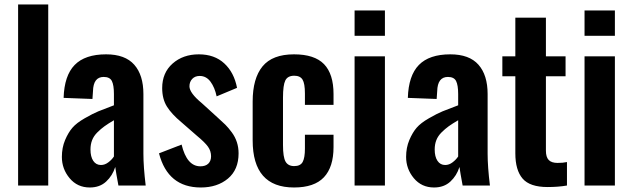

<svg xmlns="http://www.w3.org/2000/svg" viewBox="-20 -830 2827 859"><path d="M61 0V-810.1H195.8V0Z M381.8 8.8Q326.2 8.8 291.5 -32.7Q256.8 -74.2 256.8 -127.9Q256.8 -169.4 271.2 -203.4Q285.6 -237.3 304 -258.5Q322.3 -279.8 358.9 -300.8Q395.5 -321.8 419.7 -331.8Q443.8 -341.8 489.7 -358.9V-409.2Q489.7 -449.2 480.5 -467.5Q471.2 -485.8 443.8 -485.8Q397.5 -485.8 396 -421.9L393.6 -387.2L264.6 -392.1Q267.6 -491.7 314 -539.3Q360.4 -586.9 454.6 -586.9Q539.6 -586.9 580.6 -540.5Q621.6 -494.1 621.6 -409.2V-142.1Q621.6 -84.5 631.8 0H509.8Q498.5 -60.5 495.6 -83Q483.4 -43.9 454.8 -17.6Q426.3 8.8 381.8 8.8ZM431.6 -91.8Q449.2 -91.8 464.8 -103.8Q480.5 -115.7 489.7 -129.9V-292Q463.9 -276.9 447.5 -265.1Q431.2 -253.4 415.3 -237.5Q399.4 -221.7 392.1 -202.9Q384.8 -184.1 384.8 -161.1Q384.8 -128.9 397.2 -110.4Q409.7 -91.8 431.6 -91.8Z M878.4 8.8Q731 8.8 691.4 -144L792.5 -183.1Q815.9 -85.9 876.5 -85.9Q899.4 -85.9 911.9 -97.9Q924.3 -109.9 924.3 -130.9Q924.3 -154.3 910.6 -173.6Q897 -192.9 860.4 -223.1L791.5 -283.2Q748 -319.3 726.8 -353.3Q705.6 -387.2 705.6 -436Q705.6 -504.4 752.2 -545.7Q798.8 -586.9 869.6 -586.9Q939.5 -586.9 983.4 -546.4Q1027.3 -505.9 1040.5 -437L949.2 -398.9Q940.9 -438.5 921.9 -464.4Q902.8 -490.2 873.5 -490.2Q852.5 -490.2 840.1 -477.1Q827.6 -463.9 827.6 -443.8Q827.6 -414.1 883.3 -368.2L953.6 -304.2Q974.6 -285.6 988.3 -272Q1002 -258.3 1017.1 -237.8Q1032.2 -217.3 1039.8 -193.8Q1047.4 -170.4 1047.4 -144Q1047.4 -70.8 999.8 -31Q952.1 8.8 878.4 8.8Z M1295.4 8.8Q1110.4 8.8 1110.4 -202.1V-376Q1110.4 -479 1154.5 -533Q1198.7 -586.9 1295.4 -586.9Q1387.2 -586.9 1429.7 -543Q1472.2 -499 1472.2 -409.2V-360.8H1344.2V-412.1Q1344.2 -456.5 1333.5 -473.9Q1322.8 -491.2 1296.4 -491.2Q1267.1 -491.2 1256.6 -470.2Q1246.1 -449.2 1246.1 -393.1V-181.2Q1246.1 -127 1257.6 -106.9Q1269 -86.9 1296.4 -86.9Q1324.2 -86.9 1334.2 -105.5Q1344.2 -124 1344.2 -165V-227.1H1472.2V-171.9Q1472.2 -82.5 1429.2 -36.9Q1386.2 8.8 1295.4 8.8Z M1566.4 -669.9V-783.2H1702.1V-669.9ZM1566.4 0V-578.1H1702.1V0Z M1921.9 8.8Q1866.2 8.8 1831.5 -32.7Q1796.9 -74.2 1796.9 -127.9Q1796.9 -169.4 1811.3 -203.4Q1825.7 -237.3 1844 -258.5Q1862.3 -279.8 1898.9 -300.8Q1935.5 -321.8 1959.7 -331.8Q1983.9 -341.8 2029.8 -358.9V-409.2Q2029.8 -449.2 2020.5 -467.5Q2011.2 -485.8 1983.9 -485.8Q1937.5 -485.8 1936 -421.9L1933.6 -387.2L1804.7 -392.1Q1807.6 -491.7 1854 -539.3Q1900.4 -586.9 1994.6 -586.9Q2079.6 -586.9 2120.6 -540.5Q2161.6 -494.1 2161.6 -409.2V-142.1Q2161.6 -84.5 2171.9 0H2049.8Q2038.6 -60.5 2035.6 -83Q2023.4 -43.9 1994.9 -17.6Q1966.3 8.8 1921.9 8.8ZM1971.7 -91.8Q1989.3 -91.8 2004.9 -103.8Q2020.5 -115.7 2029.8 -129.9V-292Q2003.9 -276.9 1987.5 -265.1Q1971.2 -253.4 1955.3 -237.5Q1939.5 -221.7 1932.1 -202.9Q1924.8 -184.1 1924.8 -161.1Q1924.8 -128.9 1937.3 -110.4Q1949.7 -91.8 1971.7 -91.8Z M2429.7 6.8Q2350.6 6.8 2318.1 -31Q2285.6 -68.8 2285.6 -144V-488.8H2227.5V-578.1H2285.6V-751H2422.4V-578.1H2510.3V-488.8H2422.4V-155.8Q2422.4 -127 2435.1 -114Q2447.8 -101.1 2474.6 -101.1Q2499 -101.1 2516.6 -105V0Q2478 6.8 2429.7 6.8Z M2595.2 -669.9V-783.2H2731V-669.9ZM2595.2 0V-578.1H2731V0Z"/></svg>

Font: Oswald Medium
Style: Regular
Weight: 500
Designer: Vernon Adams
Foundry: Vernon Adams
Version: Version 4.103